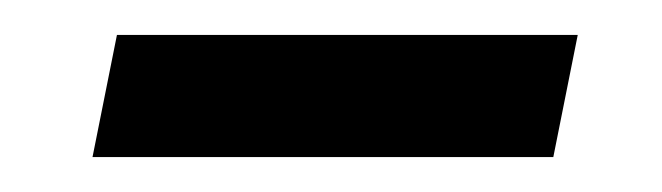

<svg xmlns="http://www.w3.org/2000/svg" viewBox="-20 -305 379 110"><path d="M33 -215H297L311 -285H47Z"/></svg>

Font: KpSans
Style: BoldItalic
Weight: 700
Italic angle: -11°
Version: Version 0.66